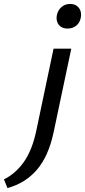

<svg xmlns="http://www.w3.org/2000/svg" viewBox="-149 -665 432 975"><path d="M35 0 123 -418H213L123 8Q97 129 38.5 197Q-20 265 -111 290L-129 246Q-69 216 -27.5 157Q14 98 35 0ZM194 -520Q174 -520 160.5 -529Q147 -538 141.5 -554Q136 -570 140 -589Q145 -613 163 -629Q181 -645 207 -645Q227 -645 240.5 -635.5Q254 -626 259.5 -610Q265 -594 261 -574Q256 -549 238 -534.5Q220 -520 194 -520Z"/></svg>

Font: Ysabeau Infant SemiBold
Style: Italic
Weight: 600
Italic angle: -12°
Designer: Christian Thalmann (Catharsis Fonts)
Version: Version 2.002; featfreeze: ss01,ss02,lnum